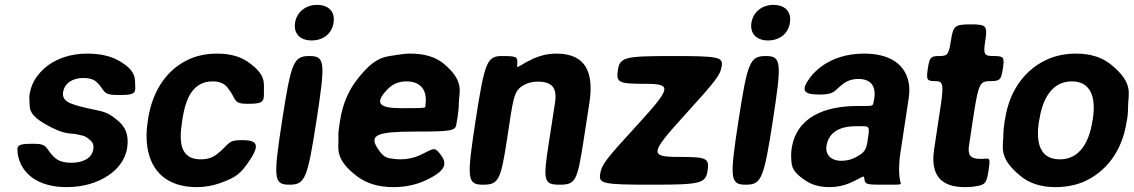

<svg xmlns="http://www.w3.org/2000/svg" viewBox="-20 -758 4653 788"><path d="M272 -90C245 -90 222 -96 207 -109C165 -145 181 -168 120 -168C59 -168 49 -164 52 -136C52 -125 55 -115 58 -104C80 -34 149 10 253 10C321 10 380 -8 423 -37C460 -61 494 -99 502 -152C506 -178 504 -200 497 -219C489 -238 476 -254 460 -266C416 -303 398 -300 343 -313C321 -318 300 -323 283 -329C258 -337 234 -349 239 -380C245 -418 280 -438 322 -438C347 -438 366 -432 378 -420C412 -387 398 -368 463 -368C527 -368 537 -372 535 -404C533 -434 543 -468 462 -512C430 -529 388 -538 338 -538C272 -538 217 -519 176 -489C142 -463 110 -425 102 -374C100 -362 100 -351 101 -341C103 -315 95 -289 167 -248C247 -202 268 -213 294 -207C315 -201 326 -205 351 -182C360 -174 366 -163 363 -146C357 -106 317 -90 272 -90Z M727 -257 729 -271C742 -353 771 -424 853 -424C880 -424 902 -415 914 -398C952 -352 934 -332 994 -332C1054 -332 1065 -337 1063 -377C1062 -415 1076 -450 996 -505C965 -526 924 -538 872 -538C831 -538 795 -531 763 -518C671 -479 607 -393 588 -271L586 -257C580 -220 580 -185 585 -153C600 -57 663 10 788 10C821 10 852 4 879 -5C949 -30 967 -43 1006 -102C1050 -169 1031 -183 971 -183C911 -183 920 -163 870 -125C853 -111 830 -104 804 -104C720 -104 714 -174 727 -257Z M1279 -264C1316 -504 1314 -528 1250 -528C1185 -528 1175 -504 1138 -264C1101 -24 1103 0 1168 0C1232 0 1242 -24 1279 -264ZM1259 -592C1306 -592 1342 -619 1349 -665C1356 -711 1328 -738 1281 -738C1235 -738 1198 -709 1191 -665C1184 -619 1213 -592 1259 -592Z M1788 -124C1761 -159 1760 -147 1701 -120C1678 -110 1652 -104 1623 -104C1614 -104 1605 -105 1596 -106C1576 -110 1557 -104 1528 -152C1496 -203 1527 -218 1681 -218C1834 -218 1849 -221 1853 -248L1858 -278C1861 -298 1863 -316 1863 -334C1864 -381 1888 -423 1802 -496C1770 -523 1724 -538 1665 -538C1646 -538 1628 -536 1611 -533C1565 -524 1522 -534 1440 -424C1408 -381 1386 -328 1376 -265L1373 -246C1370 -228 1368 -211 1369 -195C1371 -150 1350 -107 1446 -34C1483 -6 1532 10 1595 10C1644 10 1687 0 1723 -16C1817 -59 1814 -89 1788 -124ZM1726 -326V-320C1725 -315 1716 -314 1627 -314C1538 -314 1514 -333 1570 -391C1589 -411 1614 -424 1647 -424C1708 -424 1735 -387 1726 -326Z M2187 -423C2246 -423 2267 -397 2258 -337L2232 -169C2208 -15 2212 0 2277 0C2341 0 2349 -15 2373 -168L2399 -336C2418 -460 2385 -538 2263 -538C2228 -538 2198 -530 2170 -518C2100 -485 2101 -470 2103 -498C2105 -525 2100 -528 2040 -528C1979 -528 1969 -504 1932 -264C1895 -24 1897 0 1962 0C2026 0 2035 -17 2061 -187C2087 -356 2087 -385 2130 -409C2146 -418 2165 -423 2187 -423Z M2785 -280C2921 -430 2936 -449 2942 -487C2948 -524 2930 -528 2737 -528C2544 -528 2524 -523 2516 -471C2508 -419 2518 -414 2628 -414C2738 -414 2736 -399 2600 -250C2463 -101 2449 -82 2443 -43C2437 -4 2456 0 2656 0C2855 0 2876 -5 2884 -57C2892 -109 2881 -114 2764 -114C2646 -114 2648 -129 2785 -280Z M3152 -264C3189 -504 3187 -528 3123 -528C3058 -528 3048 -504 3011 -264C2974 -24 2976 0 3041 0C3105 0 3115 -24 3152 -264ZM3132 -592C3179 -592 3215 -619 3222 -665C3229 -711 3201 -738 3154 -738C3108 -738 3071 -709 3064 -665C3057 -619 3086 -592 3132 -592Z M3675 -128 3709 -352C3714 -383 3713 -410 3706 -433C3686 -501 3624 -538 3526 -538C3457 -538 3399 -519 3355 -488C3337 -475 3319 -459 3304 -439C3263 -383 3281 -370 3345 -370C3410 -370 3403 -388 3446 -418C3461 -428 3480 -434 3502 -434C3555 -434 3576 -404 3568 -353L3565 -338C3563 -324 3560 -323 3531 -323H3500C3366 -323 3249 -279 3229 -148C3227 -137 3227 -126 3227 -115C3230 -87 3220 -60 3286 -17C3311 0 3343 10 3384 10C3415 10 3442 4 3466 -6C3526 -32 3525 -44 3528 -21C3530 -1 3540 0 3605 0C3669 0 3676 0 3677 -4C3678 -8 3671 -12 3670 -62C3670 -82 3671 -103 3675 -128ZM3372 -159C3381 -218 3431 -240 3492 -240H3521C3547 -240 3549 -236 3543 -195C3536 -153 3538 -136 3493 -113C3475 -103 3455 -98 3432 -98C3393 -98 3366 -122 3372 -159Z M3940 10C3957 10 3973 9 3987 6C4025 0 4029 -8 4037 -57C4044 -105 4043 -108 4025 -107C4018 -106 4010 -106 4002 -106C3963 -106 3951 -122 3957 -161L3977 -293C3996 -413 4002 -425 4043 -425C4084 -425 4089 -430 4096 -477C4103 -523 4100 -528 4059 -528C4018 -528 4015 -534 4024 -593C4033 -652 4028 -658 3964 -658C3899 -658 3892 -652 3883 -593C3874 -534 3869 -528 3835 -528C3800 -528 3795 -523 3788 -477C3781 -430 3784 -425 3819 -425C3853 -425 3855 -412 3835 -286L3814 -146C3798 -43 3838 10 3940 10Z M4105 -269 4103 -259C4100 -240 4098 -221 4098 -203C4098 -156 4075 -112 4168 -36C4203 -7 4249 10 4312 10C4352 10 4390 3 4423 -10C4516 -49 4585 -134 4604 -259L4606 -269C4609 -288 4610 -307 4610 -325C4610 -372 4634 -416 4541 -492C4506 -521 4459 -538 4396 -538C4356 -538 4320 -531 4287 -518C4193 -479 4124 -394 4105 -269ZM4465 -269 4463 -259C4450 -176 4412 -104 4330 -104C4246 -104 4231 -175 4244 -259L4246 -269C4259 -351 4297 -424 4379 -424C4461 -424 4478 -352 4465 -269Z"/></svg>

Font: Asimov Print
Style: AIt
Weight: 500
Designer: Google
Version: Version 2.000980: 2014